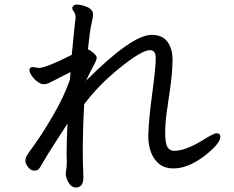

<svg xmlns="http://www.w3.org/2000/svg" viewBox="-20 -777 1040 853"><path d="M315.9 56.2Q296.9 55.2 284.4 34.2Q272 13.2 272 -6.8Q276.9 -38.1 276.9 -56.2Q275.9 -67.9 275.9 -88.9Q275.9 -145 279.8 -228Q271 -213.9 229.5 -149.9Q188 -85.9 173.8 -60.5Q159.7 -35.2 153.3 -27.1Q147 -19 131.8 -19Q116.7 -19 104.7 -34.4Q92.8 -49.8 92.8 -63Q92.8 -76.2 102.8 -91.6Q112.8 -106.9 141.8 -147Q170.9 -187 217.3 -266.6Q263.7 -346.2 291 -423.8L293 -457Q206.5 -412.1 195.6 -407.5Q184.6 -402.8 173.8 -402.8Q161.6 -402.8 146.2 -414.3Q130.9 -425.8 120.8 -440.9Q110.8 -456.1 110.8 -465.8Q110.8 -479 127.9 -479L151.9 -475.1Q183.6 -475.1 298.8 -533.2Q312 -670.9 315.9 -698.2Q315.9 -715.8 308.3 -724.9Q300.8 -733.9 300.8 -742.2Q305.7 -756.8 320.8 -756.8Q330.6 -756.8 346.7 -752.9Q393.6 -741.2 393.6 -712.9Q393.6 -701.2 386.2 -670.2Q378.9 -639.2 370.6 -557.1Q377.9 -556.2 393.8 -543Q409.7 -529.8 409.7 -519.8Q409.7 -509.8 390.6 -476.1Q368.7 -434.1 358.9 -410.2V-408.2Q359.9 -408.2 362.8 -418.9Q565.9 -622.1 653.8 -622.1Q701.7 -622.1 724.1 -591.1Q746.6 -560.1 746.6 -511.2Q745.6 -454.1 737.8 -397.5Q730 -340.8 721.9 -286.4Q713.9 -231.9 713.9 -187Q713.9 -142.1 723.4 -124.5Q732.9 -106.9 753.9 -106.9Q803.7 -106.9 881.8 -154.8Q930.7 -185.1 940.9 -185.1Q959 -185.1 959 -168.9Q959 -140.1 889.6 -85Q815.9 -28.8 751 -28.8Q710.9 -28.8 685.5 -49.8Q638.7 -89.8 638.7 -176.8Q640.6 -244.1 656.2 -360.6Q671.9 -477.1 671.9 -519Q671.9 -554.2 646 -554.2Q610.8 -554.2 515.4 -478Q419.9 -401.9 354 -314Q347.7 -198.2 347.7 -102.1Q347.7 -58.1 350.6 11.2Q350.6 56.2 315.9 56.2Z"/></svg>

Font: LXGW WenKai GB Screen
Style: Regular
Weight: 400
Designer: LXGW / Fontworks Inc.
Foundry: LXGW / Fontworks Inc.
Version: Version 1.321;February 19, 2024;FontCreator 14.0.0.2901 64-b